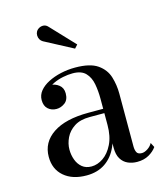

<svg xmlns="http://www.w3.org/2000/svg" viewBox="-106 -765 734 856"><g transform="rotate(-15 261.5 -337.5)"><path d="M422 10Q398.5 10 379 1.2Q359.5 -7.5 347.8 -26.8Q336 -46 336 -78V-304.5Q336 -340.5 330 -372.8Q324 -405 304.5 -425.5Q285 -446 245 -446Q223.5 -446 200 -441.2Q176.5 -436.5 156 -426.8Q135.5 -417 122.8 -402Q110 -387 110 -366H82Q82 -391.5 98.8 -406.2Q115.5 -421 135.5 -421Q157 -421 174.8 -407.2Q192.5 -393.5 192.5 -368Q192.5 -338 174.2 -324.5Q156 -311 135.5 -311Q112.5 -311 96.8 -325Q81 -339 81 -366Q81 -389.5 96.2 -408.2Q111.5 -427 137.5 -440.2Q163.5 -453.5 195.8 -460.8Q228 -468 262 -468Q331 -468 365.5 -444Q400 -420 411.5 -382.5Q423 -345 423 -304.5V-61Q423 -44.5 428.5 -33.5Q434 -22.5 452 -22.5Q464 -22.5 478.8 -32Q493.5 -41.5 501 -56L512 -34.5Q499 -16 476.2 -3Q453.5 10 422 10ZM188.5 10Q123.5 10 84.8 -23.2Q46 -56.5 46 -113.5Q46 -180.5 103.8 -219.2Q161.5 -258 268 -258H382.5V-238H268Q224 -238 196.8 -220.2Q169.5 -202.5 156.5 -175.5Q143.5 -148.5 143.5 -121Q143.5 -96 151.8 -73.5Q160 -51 177 -37Q194 -23 220 -23Q247.5 -23 274 -41Q300.5 -59 318.2 -95Q336 -131 336 -183.5H349Q349 -126.5 330 -82.8Q311 -39 275.2 -14.5Q239.5 10 188.5 10ZM284.5 -549.5 154 -618.5Q146 -623 141.2 -631.2Q136.5 -639.5 136.2 -649.5Q136 -659.5 140.5 -667.5Q145.5 -676 155 -681Q164.5 -686 175.8 -685Q187 -684 196.5 -673L298.5 -565Z"/></g></svg>

Font: BodoniModa 10 Custom
Style: Regular
Weight: 400
Designer: Owen Earl
Foundry: indestructible type
Version: Version 2.005